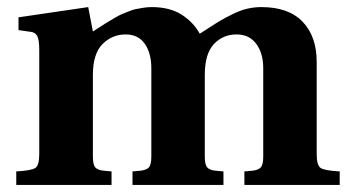

<svg xmlns="http://www.w3.org/2000/svg" viewBox="-20 -522 988 542"><path d="M25.9 0V-38.1Q69.3 -40.5 80.1 -48.1Q90.8 -55.7 90.8 -86.9V-380.9Q90.8 -409.7 85.2 -420.2Q79.6 -430.7 66.9 -432.1L32.2 -437V-473.1L229 -502L242.2 -433.1Q244.6 -434.6 262 -445.8Q279.3 -457 282.7 -459Q286.1 -460.9 301.3 -470Q316.4 -479 322 -481.2Q327.6 -483.4 341.1 -489Q354.5 -494.6 363.3 -496.3Q372.1 -498 384.3 -500Q396.5 -502 408.2 -502Q459.5 -502 492.9 -480.5Q526.4 -459 543.9 -426.8Q547.9 -429.2 570.8 -444.1Q593.8 -459 605.2 -465.6Q616.7 -472.2 637.9 -482.7Q659.2 -493.2 678.7 -497.6Q698.2 -502 717.8 -502Q794.9 -502 834.5 -460.4Q874 -418.9 874 -347.2V-86.9Q874 -55.7 884.8 -48.1Q895.5 -40.5 939 -38.1V0H669.9V-38.1L690.9 -40Q708.5 -41.5 715.8 -49.1Q723.1 -56.6 723.1 -80.1V-329.1Q723.1 -371.6 703.4 -398.2Q683.6 -424.8 647.9 -424.8Q609.4 -424.8 583.7 -397.5Q558.1 -370.1 558.1 -310.1V-80.1Q558.1 -56.6 565.2 -49.1Q572.3 -41.5 589.8 -40L610.8 -38.1V0H354V-38.1L375 -40Q392.6 -41.5 399.9 -49.1Q407.2 -56.6 407.2 -80.1V-329.1Q407.2 -372.1 388.7 -398.4Q370.1 -424.8 335 -424.8Q296.4 -424.8 269.3 -397.5Q242.2 -370.1 242.2 -310.1V-80.1Q242.2 -56.6 249.3 -49.1Q256.3 -41.5 273.9 -40L294.9 -38.1V0Z"/></svg>

Font: Linguistics Pro
Style: Bold
Weight: 700
Designer: Stefan Peev, Context Ltd
Foundry: Stefan Peev, Context Ltd
Version: Version 001.000